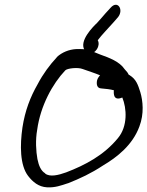

<svg xmlns="http://www.w3.org/2000/svg" viewBox="-20 -808 630 821"><path d="M100 -56C120 -30 145 -9 181 -7C215 -5 242 -15 269 -24H270C323 -45 370 -67 420 -100C481 -136 547 -188 576 -267C597 -322 591 -377 580 -414C570 -446 562 -469 535 -486L534 -487H533C532 -487 533 -488 530 -489C527 -496 522 -503 513 -512C491 -545 447 -561 408 -575L366 -592C349 -598 328 -599 304 -598C275 -596 246 -585 223 -564V-563C193 -531 164 -492 141 -448C110 -394 87 -335 76 -263C65 -187 65 -102 100 -56ZM139 -253C153 -356 205 -450 259 -507C267 -516 313 -521 333 -513C358 -504 384 -496 408 -486C404 -482 397 -473 395 -464C392 -449 394 -431 412 -430L441 -427C452 -426 457 -424 467 -422C466 -415 466 -403 470 -395C477 -383 491 -386 503 -391C522 -345 527 -268 484 -217C424 -144 344 -102 263 -71C230 -59 193 -50 173 -66V-67C156 -77 146 -98 140 -128C134 -161 131 -209 139 -253ZM353 -584 361 -581C388 -575 411 -613 398 -636C416 -660 442 -686 464 -711L485 -735C510 -767 483 -809 453 -775L431 -751C418 -736 407 -723 395 -710C378 -694 318 -634 341 -595C343 -591 348 -587 352 -584Z"/></svg>

Font: Stray Cat
Style: ExBdCnObl
Weight: 800
Version: Version 1.0